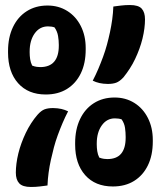

<svg xmlns="http://www.w3.org/2000/svg" viewBox="-20 -732 640 764"><path d="M169 -710Q213 -710 247.5 -688.5Q282 -667 301.5 -628.5Q321 -590 321 -541V-535Q321 -480 301.5 -440Q282 -400 246.5 -378Q211 -356 162 -356Q92 -356 52 -401Q12 -446 12 -523V-529Q12 -583 31.5 -624Q51 -665 86.5 -687.5Q122 -710 169 -710ZM98 -523Q98 -510 100 -496.5Q102 -483 108 -471Q118 -467 126.5 -466Q135 -465 140 -465Q177 -465 195.5 -486.5Q214 -508 214 -550V-554Q214 -571 211 -589Q208 -607 197 -623Q186 -627 171 -627Q138 -627 118 -599Q98 -571 98 -527ZM436 -344Q480 -344 514.5 -322.5Q549 -301 568.5 -262.5Q588 -224 588 -175V-169Q588 -114 568.5 -74Q549 -34 513.5 -12Q478 10 429 10Q359 10 319 -35Q279 -80 279 -157V-163Q279 -217 298.5 -258Q318 -299 353.5 -321.5Q389 -344 436 -344ZM365 -157Q365 -144 367 -130.5Q369 -117 375 -105Q385 -101 393.5 -100Q402 -99 407 -99Q444 -99 462 -120.5Q480 -142 480 -184V-188Q480 -205 477.5 -223Q475 -241 464 -257Q453 -261 437 -261Q405 -261 385 -233Q365 -205 365 -161ZM349 -411Q361 -434 371 -457.5Q381 -481 390 -505.5Q399 -530 405.5 -554Q412 -578 417.5 -603.5Q423 -629 426.5 -654.5Q430 -680 431 -706Q438 -707 446 -708Q454 -709 462 -710Q470 -711 479 -711.5Q488 -712 497 -712Q531 -712 544 -697.5Q557 -683 557 -655Q557 -638 554.5 -618.5Q552 -599 547 -578.5Q542 -558 534.5 -537.5Q527 -517 517.5 -497Q508 -477 496 -458.5Q484 -440 471 -424Q456 -408 442.5 -403Q429 -398 409 -398Q400 -398 391.5 -399Q383 -400 376 -401.5Q369 -403 362 -405.5Q355 -408 349 -411ZM251 -289Q239 -266 229 -242.5Q219 -219 210 -194.5Q201 -170 194.5 -145.5Q188 -121 182.5 -96Q177 -71 173.5 -45.5Q170 -20 169 6Q162 7 154 8Q146 9 138 10Q130 11 121 11.5Q112 12 103 12Q70 12 56.5 -2.5Q43 -17 43 -45Q43 -62 45.5 -81.5Q48 -101 53 -121.5Q58 -142 65.5 -162.5Q73 -183 82.5 -203Q92 -223 104 -241.5Q116 -260 129 -275Q144 -292 157.5 -297Q171 -302 191 -302Q200 -302 208.5 -301Q217 -300 224 -298.5Q231 -297 238 -294.5Q245 -292 251 -289Z"/></svg>

Font: Recursive Monospace Casual
Style: Bold
Weight: 700
Version: Version 1.047